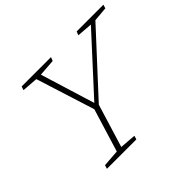

<svg xmlns="http://www.w3.org/2000/svg" viewBox="-156 -926 1145 1145"><g transform="rotate(-45 416.0 -353.5)"><path d="M696 -676 598 -683.5 607 -707H832.5L825.5 -683.5L733.5 -675.5L391.5 -304.5L308 -31.5L410.5 -23.5L403.5 0H155.5L162.5 -23.5L270 -31.5L353.5 -304.5L236 -676L135.5 -683.5L143 -707H390.5L381.5 -683.5L274 -675.5L380 -331Z"/></g></svg>

Font: Newsreader 6pt ExtraLight
Style: Italic
Weight: 275
Italic angle: -17°
Designer: Hugues Gentile
Foundry: Production Type
Version: Version 1.003; ttfautohint (v1.8.3)